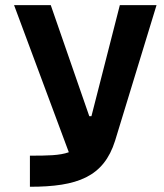

<svg xmlns="http://www.w3.org/2000/svg" viewBox="-20 -713 626 733"><path d="M94.2 0C275.4 0 376 -37.6 419.4 -175.8L577.6 -693.4H437.5L329.1 -269.5H320.8L173.8 -693.4H33.7L242.7 -131.8C207.5 -119.1 160.2 -118.7 94.2 -118.7Z"/></svg>

Font: CaskaydiaCove Nerd Font
Style: Bold
Weight: 700
Designer: Aaron Bell
Foundry: Saja Typeworks
Version: Version 2111.1;Nerd Fonts 2.3.0